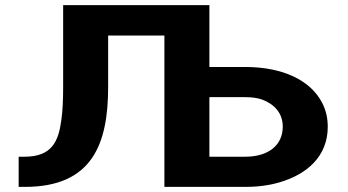

<svg xmlns="http://www.w3.org/2000/svg" viewBox="-20 -731 1362 751"><path d="M403 -391V-592H623V0H939C989 0 1034 -6 1074 -18C1180 -49 1262 -119 1262 -235C1262 -269 1255 -300 1240 -329C1195 -416 1088 -469 939 -469H799V-711H227V-391C227 -340 225 -297 220 -262C209 -178 183 -118 76 -118H53V0H77C340 0 403 -166 403 -391ZM799 -351H939C965 -351 986 -348 1004 -342C1051 -325 1086 -290 1086 -236C1086 -162 1029 -118 939 -118H799Z"/></svg>

Font: Asimov
Style: XWid
Weight: 500
Designer: Google
Version: Version 2.000980; 2014